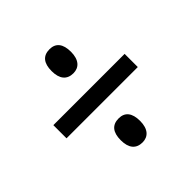

<svg xmlns="http://www.w3.org/2000/svg" viewBox="-135 -703 701 701"><g transform="rotate(-45 215.0 -352.5)"><path d="M216 -469C245 -469 265 -489 265 -531C265 -572 248 -593 216 -593C182 -593 165 -572 165 -531C165 -490 183 -469 216 -469ZM30 -319H398V-387H30ZM216 -112C245 -112 265 -132 265 -174C265 -215 248 -236 216 -236C182 -236 165 -215 165 -174C165 -133 183 -112 216 -112Z"/></g></svg>

Font: Noto Sans Ethiopic ExtCond
Style: Regular
Weight: 400
Width: 2
Designer: Monotype Design Team
Foundry: Monotype Imaging Inc.
Version: Version 2.102